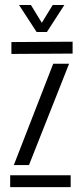

<svg xmlns="http://www.w3.org/2000/svg" viewBox="-20 -772 336 792"><path d="M27 -549.5V-598.5L279.5 -600V-551ZM37 -91 199.5 -509H265L99.5 -91ZM22 0V-49H271.5V0ZM131 -640 58.5 -751.5H107.5L152.5 -678L197.5 -751.5H245.5L173.5 -640Z"/></svg>

Font: Big Shoulders Stencil Text Light
Style: Regular
Weight: 300
Designer: Patric King
Foundry: XO Type Co
Version: Version 1.000